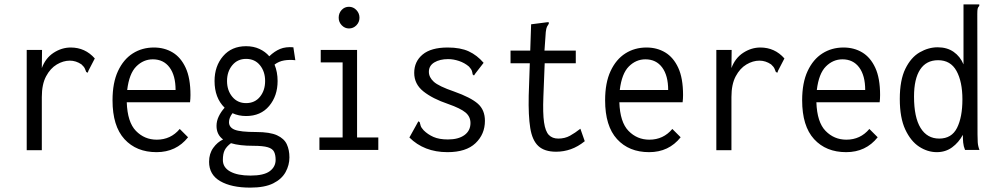

<svg xmlns="http://www.w3.org/2000/svg" viewBox="-20 -685 4540 877"><path d="M102 -457H172L171 -374Q188 -420 225 -444Q262 -468 303 -468Q369 -468 413 -418L384 -362L381 -353L374 -356Q371 -364 367.5 -372Q364 -380 352 -391Q327 -408 299 -408Q269 -408 239.5 -390.5Q210 -373 190.5 -336.5Q171 -300 171 -242V1H102Z M695 10Q603 10 548.5 -49.5Q494 -109 494 -227Q494 -307 519 -360.5Q544 -414 586.5 -441Q629 -468 683 -468Q731 -468 768.5 -445.5Q806 -423 828 -375.5Q850 -328 850 -251Q850 -242 849.5 -234.5Q849 -227 848 -218H559Q562 -127 601 -87Q640 -47 696 -47Q760 -47 801 -96L839 -58Q785 10 695 10ZM561 -274H782Q782 -340 754.5 -377Q727 -414 678 -414Q635 -414 602.5 -381.5Q570 -349 561 -274Z M1104 -155Q1070 -155 1042 -168Q1026 -147 1026 -127Q1026 -103 1052 -92.5Q1078 -82 1150 -82Q1213 -82 1245.5 -67Q1278 -52 1290 -26Q1302 0 1302 34Q1302 69 1284.5 101Q1267 133 1228 152.5Q1189 172 1123 172Q1037 172 986 142.5Q935 113 935 54Q935 17 954 -9.5Q973 -36 999 -48Q969 -70 969 -110Q969 -132 979 -153Q989 -174 1006 -193Q960 -238 960 -315Q960 -383 999 -428.5Q1038 -474 1104 -474Q1138 -474 1165 -461.5Q1192 -449 1210 -428Q1234 -451 1259.5 -461.5Q1285 -472 1320 -469L1329 -410Q1302 -413 1278 -409Q1254 -405 1234 -390Q1248 -356 1248 -315Q1248 -247 1209.5 -201Q1171 -155 1104 -155ZM1104 -214Q1144 -214 1167.5 -243Q1191 -272 1191 -315Q1191 -358 1167.5 -387Q1144 -416 1104 -416Q1065 -416 1041 -387Q1017 -358 1017 -315Q1017 -272 1041 -243Q1065 -214 1104 -214ZM998 46Q998 80 1031.5 98.5Q1065 117 1124 117Q1185 117 1212 97Q1239 77 1239 45Q1239 23 1232 8.5Q1225 -6 1203 -12.5Q1181 -19 1137 -19Q1074 -19 1035 -31Q1015 -16 1006.5 0.5Q998 17 998 46Z M1439 0V-57H1545V-400H1445V-457H1611V-57H1708V0ZM1574 -555Q1555 -555 1541 -569.5Q1527 -584 1527 -604Q1527 -625 1540.5 -639.5Q1554 -654 1574 -654Q1594 -654 1608 -639Q1622 -624 1622 -604Q1622 -584 1608 -569.5Q1594 -555 1574 -555Z M2024 10Q1970 10 1926.5 -7Q1883 -24 1850 -57L1886 -122L1891 -131L1897 -127Q1899 -119 1901.5 -110.5Q1904 -102 1915 -90Q1934 -71 1960 -59.5Q1986 -48 2026 -48Q2074 -48 2101.5 -68Q2129 -88 2129 -123Q2129 -152 2106.5 -171Q2084 -190 2027 -210Q1956 -234 1914 -267.5Q1872 -301 1872 -352Q1872 -404 1910.5 -436Q1949 -468 2025 -468Q2083 -468 2121 -450.5Q2159 -433 2189 -398L2151 -349L2145 -340L2139 -345Q2138 -353 2135.5 -361Q2133 -369 2122 -381Q2102 -398 2076.5 -406.5Q2051 -415 2027 -415Q1989 -415 1964 -400Q1939 -385 1939 -357Q1939 -332 1961.5 -311.5Q1984 -291 2054 -267Q2130 -240 2162.5 -211.5Q2195 -183 2195 -133Q2195 -72 2152 -31Q2109 10 2024 10Z M2520 8Q2467 8 2439 -18Q2411 -44 2402 -100.5Q2393 -157 2395 -248L2400 -396H2312V-454H2402L2406 -574L2476 -583L2486 -584L2487 -577Q2482 -570 2478.5 -563Q2475 -556 2473 -539L2467 -454H2610V-396H2468L2462 -243Q2459 -168 2465 -126.5Q2471 -85 2487 -68.5Q2503 -52 2530 -52Q2560 -52 2583.5 -65Q2607 -78 2631 -97L2651 -40Q2620 -15 2587.5 -3.5Q2555 8 2520 8Z M2945 10Q2853 10 2798.5 -49.5Q2744 -109 2744 -227Q2744 -307 2769 -360.5Q2794 -414 2836.5 -441Q2879 -468 2933 -468Q2981 -468 3018.5 -445.5Q3056 -423 3078 -375.5Q3100 -328 3100 -251Q3100 -242 3099.5 -234.5Q3099 -227 3098 -218H2809Q2812 -127 2851 -87Q2890 -47 2946 -47Q3010 -47 3051 -96L3089 -58Q3035 10 2945 10ZM2811 -274H3032Q3032 -340 3004.5 -377Q2977 -414 2928 -414Q2885 -414 2852.5 -381.5Q2820 -349 2811 -274Z M3252 -457H3322L3321 -374Q3338 -420 3375 -444Q3412 -468 3453 -468Q3519 -468 3563 -418L3534 -362L3531 -353L3524 -356Q3521 -364 3517.5 -372Q3514 -380 3502 -391Q3477 -408 3449 -408Q3419 -408 3389.5 -390.5Q3360 -373 3340.5 -336.5Q3321 -300 3321 -242V1H3252Z M3845 10Q3753 10 3698.5 -49.5Q3644 -109 3644 -227Q3644 -307 3669 -360.5Q3694 -414 3736.5 -441Q3779 -468 3833 -468Q3881 -468 3918.5 -445.5Q3956 -423 3978 -375.5Q4000 -328 4000 -251Q4000 -242 3999.5 -234.5Q3999 -227 3998 -218H3709Q3712 -127 3751 -87Q3790 -47 3846 -47Q3910 -47 3951 -96L3989 -58Q3935 10 3845 10ZM3711 -274H3932Q3932 -340 3904.5 -377Q3877 -414 3828 -414Q3785 -414 3752.5 -381.5Q3720 -349 3711 -274Z M4259 10Q4217 10 4178.5 -15Q4140 -40 4115 -93.5Q4090 -147 4090 -233Q4090 -319 4115.5 -371Q4141 -423 4181 -446Q4221 -469 4263 -469Q4306 -469 4336 -448Q4366 -427 4381 -391V-665H4453V-658Q4447 -652 4445.5 -645Q4444 -638 4444 -621L4445 -71Q4445 -53 4446 -35.5Q4447 -18 4454 0H4388Q4381 -17 4379.5 -34Q4378 -51 4378 -69Q4359 -34 4329 -12Q4299 10 4259 10ZM4270 -52Q4327 -52 4351.5 -101Q4376 -150 4376 -231Q4376 -312 4349 -361Q4322 -410 4265 -410Q4211 -410 4183 -367.5Q4155 -325 4155 -244Q4155 -149 4185 -100.5Q4215 -52 4270 -52Z"/></svg>

Font: Inconsolata SemiCondensed
Style: Regular
Weight: 400
Width: 4
Monospace: yes
Designer: Raph Levien, Cyreal, Brenton Simpson
Foundry: Raph Levien, Cyreal, Google
Version: Version 3.000; ttfautohint (v1.8.2.53-6de2)